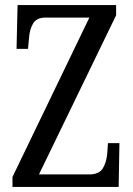

<svg xmlns="http://www.w3.org/2000/svg" viewBox="-20 -734 523 754"><path d="M29 0V-39L331 -665H159Q123 -665 109.5 -641Q96 -617 94 -585L90 -542H45L49 -714H436V-674L133 -49H330Q369 -49 383.5 -72.5Q398 -96 401 -130L404 -172H449L446 0Z"/></svg>

Font: Noto Serif Lao ExtraCondensed
Style: Regular
Weight: 400
Width: 2
Designer: Monotype Design Team
Foundry: Monotype Imaging Inc.
Version: Version 2.003; ttfautohint (v1.8.4.7-5d5b)